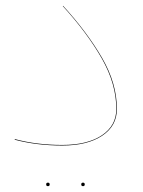

<svg xmlns="http://www.w3.org/2000/svg" viewBox="-20 -486 490 657"><path d="M30 -8 31 -10Q105 10 193 10Q279 10 328.5 -23Q378 -56 378 -113Q378 -199 328 -286.5Q278 -374 195 -465L196 -466Q279 -375 329.5 -287.5Q380 -200 380 -113Q380 -55 329.5 -21.5Q279 12 193 12Q105 12 30 -8ZM138 145Q138 139 144 139Q150 139 150 145Q150 151 144 151Q138 151 138 145ZM258 145Q258 139 264 139Q270 139 270 145Q270 151 264 151Q258 151 258 145Z"/></svg>

Font: FiraGO Two
Style: Regular
Weight: 100
Designer: bBox Type
Foundry: bBox Type GmbH
Version: Version 1.001